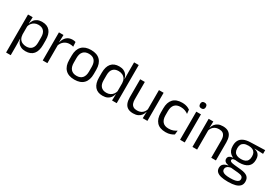

<svg xmlns="http://www.w3.org/2000/svg" viewBox="39 -1686 4106 2888"><g transform="rotate(30 2091.5 -241.5)"><path d="M306.5 10.5Q261.5 10.5 228.5 -4.5Q195.5 -19.5 175 -47.5Q154.5 -75.5 147.5 -112.5H121L144.5 -188.5Q146.5 -144.5 164.2 -115.2Q182 -86 212.5 -71.5Q243 -57 281.5 -57Q343 -57 375.8 -93Q408.5 -129 408.5 -198.5V-292Q408.5 -361 376 -397Q343.5 -433 281.5 -433Q244.5 -433 216 -418.5Q187.5 -404 168.8 -379Q150 -354 143 -322L123 -378.5H146.5Q154.5 -412 173.8 -439.2Q193 -466.5 226.8 -482.8Q260.5 -499 310 -499Q398 -499 444 -444.2Q490 -389.5 490 -285.5V-204.5Q490 -99.5 443.8 -44.5Q397.5 10.5 306.5 10.5ZM146.5 172H66V-488H147L143.5 -370.5L144.5 -345.5V-140L144 -123.5L146.5 13.5Z M680 -298.5 661.5 -361 681.5 -362Q697.5 -424 736.5 -459.8Q775.5 -495.5 840 -495.5Q856 -495.5 868.8 -493Q881.5 -490.5 891.5 -487L896.5 -408.5Q884 -412.5 868.8 -415Q853.5 -417.5 835 -417.5Q780 -417.5 739.2 -387Q698.5 -356.5 680 -298.5ZM684 0H603V-488H682L678 -344L684 -338Z M1157 12.5Q1052 12.5 997.8 -44.2Q943.5 -101 943.5 -207.5V-282Q943.5 -388 998 -444.5Q1052.5 -501 1157 -501Q1262 -501 1316.2 -444.5Q1370.5 -388 1370.5 -282V-207.5Q1370.5 -101 1316.2 -44.2Q1262 12.5 1157 12.5ZM1157 -53.5Q1222 -53.5 1255.8 -92Q1289.5 -130.5 1289.5 -203V-286.5Q1289.5 -358.5 1255.8 -396.8Q1222 -435 1157 -435Q1092.5 -435 1058.5 -396.8Q1024.5 -358.5 1024.5 -286.5V-203Q1024.5 -130.5 1058.5 -92Q1092.5 -53.5 1157 -53.5Z M1644 10.5Q1556 10.5 1510 -44Q1464 -98.5 1464 -203V-283.5Q1464 -388.5 1510.5 -443.8Q1557 -499 1647.5 -499Q1692.5 -499 1725.5 -483.8Q1758.5 -468.5 1779 -441Q1799.5 -413.5 1806.5 -376H1833L1809 -301.5Q1807.5 -344.5 1789.8 -373.8Q1772 -403 1741.8 -418Q1711.5 -433 1672.5 -433Q1610.5 -433 1577.8 -397Q1545 -361 1545 -291V-198Q1545 -129 1577.8 -93Q1610.5 -57 1672.5 -57Q1709.5 -57 1738 -71.2Q1766.5 -85.5 1785.2 -110.8Q1804 -136 1811 -168L1831 -110H1807Q1800 -77 1780.2 -49.5Q1760.5 -22 1727.2 -5.8Q1694 10.5 1644 10.5ZM1888 0H1807L1810.5 -118L1809 -144V-348L1809.5 -365L1807.5 -503.5V-662.5H1888Z M2014 -488H2094.5V-184.5Q2094.5 -146 2105.2 -117.2Q2116 -88.5 2140.5 -72.8Q2165 -57 2206.5 -57Q2245.5 -57 2273.5 -71.2Q2301.5 -85.5 2319.2 -110.5Q2337 -135.5 2343.5 -167L2358 -109.5H2340.5Q2333 -76.5 2313 -49.2Q2293 -22 2259.2 -5.8Q2225.5 10.5 2176 10.5Q2118.5 10.5 2082.8 -11.2Q2047 -33 2030.5 -74.8Q2014 -116.5 2014 -175.5ZM2340 -488H2421V0H2340L2343.5 -117L2340 -122Z M2741 11Q2636 11 2584.8 -45.8Q2533.5 -102.5 2533.5 -206.5V-282.5Q2533.5 -387 2585 -443.2Q2636.5 -499.5 2741 -499.5Q2772 -499.5 2797.5 -493.8Q2823 -488 2843.2 -478.8Q2863.5 -469.5 2877.5 -459.5L2884.5 -389Q2861 -407 2828.8 -419.5Q2796.5 -432 2753 -432Q2683 -432 2648.8 -393.2Q2614.5 -354.5 2614.5 -280.5V-208.5Q2614.5 -136 2648.8 -97Q2683 -58 2753 -58Q2798 -58 2830.8 -70.5Q2863.5 -83 2889 -101L2881.5 -29.5Q2859.5 -14.5 2824 -1.8Q2788.5 11 2741 11Z M3069.5 0H2988.5V-488H3069.5ZM3029 -568Q3004 -568 2991.8 -581.2Q2979.5 -594.5 2979.5 -617.5V-620Q2979.5 -643.5 2991.8 -656.5Q3004 -669.5 3029 -669.5Q3054 -669.5 3066.5 -656.5Q3079 -643.5 3079 -620V-617.5Q3079 -594 3066.5 -581Q3054 -568 3029 -568Z M3611 0H3530V-303.5Q3530 -343 3519.2 -371.5Q3508.5 -400 3484.2 -415.8Q3460 -431.5 3418 -431.5Q3379.5 -431.5 3351.2 -417Q3323 -402.5 3305.5 -377.8Q3288 -353 3281 -321.5L3266.5 -379H3284Q3292 -412 3312 -439.2Q3332 -466.5 3365.8 -482.8Q3399.5 -499 3448.5 -499Q3506.5 -499 3542.2 -477Q3578 -455 3594.5 -413.8Q3611 -372.5 3611 -312.5ZM3284.5 0H3203.5V-488H3284.5L3281 -371L3284.5 -366.5Z M3926.5 -146Q3827 -146 3773.8 -189.5Q3720.5 -233 3720.5 -314V-326.5Q3720.5 -377 3741.2 -414.5Q3762 -452 3807.5 -473.2Q3853 -494.5 3926.5 -496.5L4175.5 -504.5V-440.5L4028.5 -445.5L4028 -442Q4062.5 -435 4084.5 -418Q4106.5 -401 4117.2 -375.5Q4128 -350 4128 -316V-305Q4128 -227.5 4077 -186.8Q4026 -146 3926.5 -146ZM3923 123H3934.5Q3979.5 123 4011.8 116.2Q4044 109.5 4061.5 95Q4079 80.5 4079 56.5V54.5Q4079 26.5 4058.8 11.8Q4038.5 -3 3989.5 -7.5L3851.5 -20L3874.5 -21Q3846.5 -17 3825.2 -8Q3804 1 3792 15.8Q3780 30.5 3780 52.5V53.5Q3780 79 3797.5 94.5Q3815 110 3847 116.5Q3879 123 3923 123ZM3933 187.5H3918.5Q3852.5 187.5 3804.8 176.2Q3757 165 3730.8 139.8Q3704.5 114.5 3704.5 72V70Q3704.5 40 3718.8 20Q3733 0 3757.2 -11.5Q3781.5 -23 3811.5 -27L3811 -30Q3770 -37 3750.5 -54.2Q3731 -71.5 3731 -99V-99.5Q3731 -118.5 3739.8 -132Q3748.5 -145.5 3766.2 -153.5Q3784 -161.5 3811.5 -163.5V-173.5L3904.5 -150L3866.5 -151Q3832.5 -150.5 3819.5 -142.8Q3806.5 -135 3806.5 -119.5V-119Q3806.5 -102.5 3825 -94Q3843.5 -85.5 3888 -80.5L4006.5 -68.5Q4084 -60.5 4119.5 -31.2Q4155 -2 4155 55V57.5Q4155 103 4128 132Q4101 161 4051.5 174.2Q4002 187.5 3933 187.5ZM3925.5 -206Q3967.5 -206 3995.2 -218.2Q4023 -230.5 4037.2 -255.2Q4051.5 -280 4051.5 -316V-328Q4051.5 -363 4037.8 -387.5Q4024 -412 3996.5 -424.8Q3969 -437.5 3927.5 -437.5H3924.5Q3879.5 -437.5 3851.2 -423.8Q3823 -410 3810.2 -385.2Q3797.5 -360.5 3797.5 -327.5V-316Q3797.5 -280 3811.8 -255.5Q3826 -231 3854.5 -218.5Q3883 -206 3925.5 -206Z"/></g></svg>

Font: Anek Kannada Medium
Style: Regular
Weight: 400
Version: Version 1.003